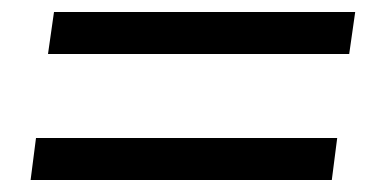

<svg xmlns="http://www.w3.org/2000/svg" viewBox="-20 -413 648 320"><path d="M572 -393 562 -323H60L70 -393ZM542 -183 533 -113H31L40 -183Z"/></svg>

Font: Chivo Light Italic
Style: Regular
Weight: 300
Italic angle: -8.05°
Designer: Hector Gatti
Foundry: Omnibus-Type
Version: Version 1.007